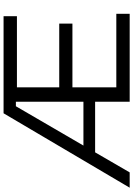

<svg xmlns="http://www.w3.org/2000/svg" viewBox="143 -883 740 1066"><g transform="rotate(-90 513.0 -350.0)"><path d="M561 -74.2H969.2V0H481V-191.9H200.2L88.9 0H3.9L417 -700.2H956.1V-626H561V-391.1H915V-317.9H561ZM237.8 -256.8H481V-631.8H456.1Z"/></g></svg>

Font: Montserrat-Arabic Light
Style: Regular
Weight: 300
Designer: Mohamed Gaber
Foundry: Kief Type Foundry
Version: Version 5.008;PS 005.008;hotconv 1.0.88;makeotf.lib2.5.64775